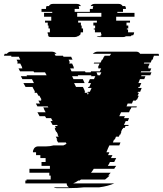

<svg xmlns="http://www.w3.org/2000/svg" viewBox="-81 -965 836 985"><path d="M732 -689Q735 -685 735 -679H708V-674H706Q705 -670 704.5 -666.5Q704 -663 702 -659H698Q698 -658 697.5 -657.5Q697 -657 697 -656L692 -644H659L657 -639H687L678 -619H682L680 -614H695L689 -599H643L641 -594H696L690 -579H645L643 -574H665L659 -559H637L629 -539H644L635 -519H630L628 -514H646L638 -494H627L625 -489H632L625 -474H631L622 -454H619L616 -449H602L596 -434H574L568 -419H621L619 -414H593L589 -404H587L581 -389H540L531 -369H560L555 -359H581L575 -344H564L555 -324H579L577 -319H563L559 -309H551L549 -304H547L540 -289H542L536 -274H533L529 -264H514L508 -249H504L498 -234H537L531 -219H480L473 -204Q471 -199 469 -194Q467 -189 465 -184H480Q479 -180 477 -176.5Q475 -173 473 -169H496L488 -154H515Q513 -149 510 -144Q507 -139 505 -134H483Q479 -124 472 -114H515Q512 -110 509.5 -106.5Q507 -103 505 -99H400Q394 -89 386 -79H487L474 -64H481Q470 -53 458 -44H335Q333 -43 331.5 -42Q330 -41 328 -39H321Q309 -30 294 -24H505Q489 -17 470 -12Q451 -7 428 -4H350Q334 -2 314.5 -1Q295 0 274 0H209Q200 0 195 -4H273Q261 -11 261 -24H49V-39H55V-44H179V-64H172V-79H70V-99H175V-114H132V-134H153V-154H126V-169H104V-184H88V-187Q88 -192 90 -196Q92 -200 94 -204Q102 -214 115 -214H156Q176 -214 193 -219H244Q249 -221 252.5 -223Q256 -225 260 -227L257 -234H217L209 -249H213L205 -264H220L214 -274H217L209 -289H207L200 -304H202L199 -309H206L201 -319H215L212 -324H189L178 -344H189L181 -359H156L150 -369H122L111 -389H153L145 -404H146L141 -414H167L164 -419H111L103 -434H124L116 -449H131L128 -454H132L121 -474H116L108 -489H98L95 -494H99L88 -514L86 -519H50L39 -539H93L83 -559H34L26 -574H58L55 -579H158L150 -594H94L91 -599H22L14 -614H34L31 -619H33L23 -639H9L6 -644H11L4 -659H23L18 -669Q16 -671 16 -674H-23V-679H-61Q-59 -685 -57 -689H-46Q-37 -700 -25 -700H184Q200 -700 209 -689H198Q200 -687 201.5 -684.5Q203 -682 204 -679H242L244 -676V-674H284L291 -659H271L278 -644H273L275 -639H289L298 -619H296L299 -614H279L286 -599H355L358 -594H384L386 -599H431L438 -614H423L425 -619H421L430 -639H400L402 -644H435L442 -659H445L452 -674H453L454 -676L456 -679H482Q484 -682 486 -684.5Q488 -687 489 -689H395Q406 -700 421 -700H618Q631 -700 638 -689ZM432 -579 439 -594H414L420 -579ZM401 -559 408 -574H386L388 -579H318L320 -574H289L296 -559H344L353 -539H299L309 -519H344L347 -514L356 -494H352L355 -489H365L370 -479L374 -489H367L369 -494H380L389 -514H370L373 -519H377L386 -539H371L380 -559ZM609 -879H515V-859H586V-849H568V-834H577V-819H570V-814H576V-799H607V-798Q607 -791 602 -784H595Q591 -780 589 -779H565Q560 -775 552 -775H428Q419 -775 415 -779H439Q436 -781 434 -784H441Q437 -789 437 -798V-799H406V-814H400V-819H407V-834H398V-849H416V-859H320V-849H334V-834H338V-819H345V-799H333V-798Q333 -789 329 -784H325Q324 -783 323 -781.5Q322 -780 320 -779H317Q312 -775 303 -775H179Q171 -775 166 -779H169Q166 -781 164 -784H168Q163 -791 163 -798V-799H175V-819H168V-834H164V-849H150V-859H182V-879H145V-899H187V-904H132V-919H155V-922Q155 -930 158 -934H170Q176 -945 190 -945H314Q328 -945 334 -934H322Q325 -930 325 -922V-919H302V-904H380V-919H395V-922Q395 -930 398 -934H384Q390 -945 404 -945H528Q542 -945 548 -934H561Q565 -928 565 -922V-919H550V-904H521V-899H609ZM439 -879V-899H315V-879Z"/></svg>

Font: Rubik Glitch
Style: Regular
Weight: 400
Designer: Hubert and Fischer, NaN
Foundry: Hubert and Fischer, NaN
Version: Version 2.200